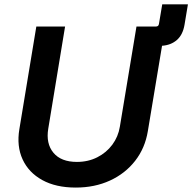

<svg xmlns="http://www.w3.org/2000/svg" viewBox="-20 -849 881 880"><path d="M590.8 -638.7 605.5 -727.5H695.3Q706.5 -727.5 708.5 -739.3L723.6 -829.1H841.3L825.7 -735.4Q817.9 -689.5 790.8 -665.8Q763.7 -642.1 722.7 -639.2L657.7 -248.5Q645 -170.4 599.6 -112.1Q554.2 -53.7 484.1 -21.5Q414.1 10.7 327.1 10.7Q236.3 10.7 173.8 -23.7Q111.3 -58.1 83.5 -118.7Q55.7 -179.2 68.8 -257.3L146.5 -727.5H278.3L201.2 -259.3Q189.9 -190.9 224.9 -148.9Q259.8 -106.9 332.5 -106.9Q384.3 -106.9 426 -128.2Q467.8 -149.4 494.9 -186Q522 -222.7 529.3 -268.1L590.8 -638.7Z"/></svg>

Font: Inter Semi Bold
Style: Italic
Weight: 600
Italic angle: -9.39999°
Designer: Rasmus Andersson
Foundry: rsms
Version: Version 4.000;git-3c8e0fc